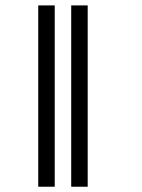

<svg xmlns="http://www.w3.org/2000/svg" viewBox="-20 -708 540 728"><path d="M187.5 0H125V-687.5H187.5ZM250 -687.5H312.5V0H250Z"/></svg>

Font: 寒蝉点阵体 16px
Style: Regular
Weight: 400
Designer: Designed by Warren2060
Foundry: ChillType
Version: Version 1.000